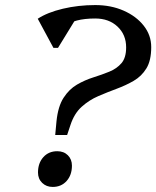

<svg xmlns="http://www.w3.org/2000/svg" viewBox="-20 -726 617 758"><path d="M198 -193 203 -247Q209 -306 231 -340Q253 -374 284 -392Q315 -410 348.5 -420.5Q382 -431 411.5 -443Q441 -455 459.5 -476.5Q478 -498 478 -539Q478 -589 444 -621Q410 -653 356 -653Q314 -653 283.5 -645Q253 -637 222 -617L223 -669H290L209 -537H191L129 -652Q167 -677 228 -691.5Q289 -706 356 -706Q418 -706 468 -684Q518 -662 547.5 -624.5Q577 -587 577 -540Q577 -487 558 -456Q539 -425 508 -407Q477 -389 440.5 -375.5Q404 -362 368 -346.5Q332 -331 302.5 -304.5Q273 -278 258 -232L245 -193ZM188 12Q163 12 146.5 -4Q130 -20 130 -45Q130 -82 151 -105.5Q172 -129 206 -129Q232 -129 248 -113Q264 -97 264 -72Q264 -35 243 -11.5Q222 12 188 12Z"/></svg>

Font: Platypi Light
Style: Italic
Weight: 300
Italic angle: -13°
Designer: David Sargent
Foundry: Bolt Cutter Type
Version: Version 1.200